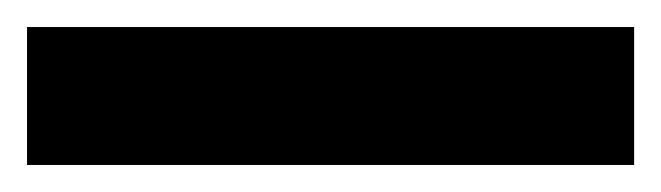

<svg xmlns="http://www.w3.org/2000/svg" viewBox="-20 63 489 142"><path d="M0 83H449V185H0Z"/></svg>

Font: CBA Beacon Sans Bold
Style: Regular
Weight: 700
Designer: Wei Huang
Foundry: Wei Huang
Version: Version 1.002